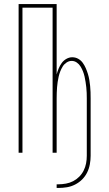

<svg xmlns="http://www.w3.org/2000/svg" viewBox="-20 -755 540 949"><path d="M260 174V156H268Q287 156 306 152.5Q325 149 341.5 140.5Q358 132 371.5 118.5Q385 105 393.5 88Q402 71 405.5 52.5Q409 34 409 15V-269Q409 -282 408.5 -296Q408 -310 406.5 -323.5Q405 -337 403 -350Q401 -363 398 -376.5Q395 -390 390 -402.5Q385 -415 378 -426.5Q371 -438 359.5 -446Q348 -454 334 -454Q321 -454 309 -446Q297 -438 290 -426.5Q283 -415 278 -402.5Q273 -390 270 -376.5Q267 -363 265 -350Q263 -337 262 -323.5Q261 -310 260.5 -296Q260 -282 260 -269V0H240V-717H91V0H72V-735H260V-387Q264 -402 270 -416.5Q276 -431 285 -443.5Q294 -456 308 -464Q322 -472 337 -472Q353 -472 366.5 -464.5Q380 -457 389 -444.5Q398 -432 404 -418Q410 -404 414.5 -389.5Q419 -375 421.5 -360Q424 -345 425.5 -330Q427 -315 427.5 -299.5Q428 -284 428 -269V15Q428 36 424 57.5Q420 79 410.5 98Q401 117 386 132Q371 147 351.5 157Q332 167 311 170.5Q290 174 268 174Z"/></svg>

Font: Iosevka SS18 Thin
Style: Regular
Weight: 100
Monospace: yes
Designer: Belleve Invis
Foundry: Belleve Invis
Version: Version 25.1.1; ttfautohint (v1.8.4)